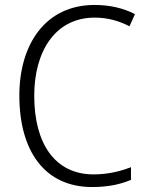

<svg xmlns="http://www.w3.org/2000/svg" viewBox="-20 -744 592 774"><path d="M362 -673C411 -673 458 -661 502 -638L524 -687C476 -712 421 -724 361 -724C163 -724 58 -565 58 -359C58 -133 162 10 351 10C416 10 466 -1 508 -19V-70C466 -54 417 -41 357 -41C201 -41 118 -166 118 -358C118 -536 202 -673 362 -673Z"/></svg>

Font: Noto Sans SemiCondensed Light
Style: Regular
Weight: 300
Width: 4
Designer: Monotype Design Team
Foundry: Monotype Imaging Inc.
Version: Version 2.013